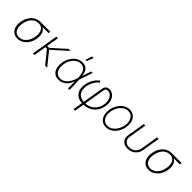

<svg xmlns="http://www.w3.org/2000/svg" viewBox="241 -2119 3682 3682"><g transform="rotate(45 2081.5 -278.0)"><path d="M53.7 -258.8 55.2 -267.6Q68.8 -343.8 105.7 -402.8Q142.6 -461.9 198.2 -495.6Q253.9 -529.3 323.2 -529.8H591.8L585.4 -487.8H421.4Q474.1 -459.5 494.6 -399.9Q515.1 -340.3 503.4 -262.2L502.4 -255.4Q490.2 -179.7 452.6 -119.4Q415 -59.1 358.9 -24.2Q302.7 10.7 235.4 11.2Q167.5 10.7 122.1 -24.2Q76.7 -59.1 58.3 -119.9Q40 -180.7 53.7 -258.8ZM103 -264.2 101.1 -258.3Q90.3 -191.9 102.5 -140.4Q114.7 -88.9 149.2 -59.6Q183.6 -30.3 238.3 -30.8Q293.9 -30.3 338.9 -60.5Q383.8 -90.8 414.3 -143.1Q444.8 -195.3 455.6 -261.2L457 -268.1Q466.3 -331.5 454.6 -381.1Q442.9 -430.7 409.4 -459.2Q376 -487.8 319.3 -487.8H317.4Q260.7 -487.8 216.3 -458.5Q171.9 -429.2 142.6 -378.7Q113.3 -328.1 103 -264.2Z M782.2 -545.9 740.7 -295.4H793.9L1071.8 -545.9H1126L820.3 -268.6L1036.6 0H980.5L774.9 -254.4H733.9L691.9 0H649.4L739.7 -545.9Z M1350.6 11.7Q1280.8 11.7 1235.6 -24.4Q1190.4 -60.5 1173.1 -124.3Q1155.8 -188 1169.4 -272Q1183.1 -354 1223.1 -417.2Q1263.2 -480.5 1320.8 -516.6Q1378.4 -552.7 1445.3 -552.7Q1529.3 -552.7 1573 -500.7Q1616.7 -448.7 1620.1 -356.9L1683.1 -545.9H1724.6L1631.8 -272.9L1641.6 0H1600.6L1595.2 -187H1594.2Q1555.2 -79.6 1489.5 -33.9Q1423.8 11.7 1350.6 11.7ZM1592.8 -274.9 1592.3 -293.5Q1591.3 -356 1576.2 -405.5Q1561 -455.1 1527.8 -483.9Q1494.6 -512.7 1439 -512.7Q1384.3 -512.7 1337.2 -481.7Q1290 -450.7 1257.1 -396.5Q1224.1 -342.3 1212.4 -271.5Q1200.7 -200.2 1214.6 -145.5Q1228.5 -90.8 1265.1 -59.8Q1301.8 -28.8 1357.4 -28.8Q1431.2 -28.8 1490.5 -85.7Q1549.8 -142.6 1584.5 -249.5ZM1449.2 -623.5 1490.2 -760.3H1536.1L1480.5 -623.5Z M1954.6 204.1 1987.3 9.3Q1905.3 4.4 1853.5 -33.4Q1801.8 -71.3 1782 -134Q1762.2 -196.8 1774.4 -274.9Q1783.7 -332.5 1806.6 -385.3Q1829.6 -438 1862.3 -479.7Q1895 -521.5 1934.1 -545.4L1954.1 -512.2Q1904.8 -475.6 1867.9 -413.8Q1831.1 -352.1 1818.4 -277.8Q1800.8 -174.8 1846.2 -106.9Q1891.6 -39.1 1994.1 -31.7L2065.9 -459.5Q2073.2 -505.4 2101.8 -529.5Q2130.4 -553.7 2175.8 -553.2Q2231.9 -553.7 2276.1 -517.8Q2320.3 -481.9 2341.1 -418.7Q2361.8 -355.5 2348.1 -272.9Q2335 -192.9 2294.2 -130.9Q2253.4 -68.8 2186.8 -31.7Q2120.1 5.4 2030.3 9.3L1998 204.1ZM2037.1 -31.7Q2110.8 -36.1 2167.2 -68.4Q2223.6 -100.6 2258.8 -153.6Q2293.9 -206.5 2305.2 -273.4Q2316.4 -342.3 2300.8 -396.5Q2285.2 -450.7 2250.5 -481.9Q2215.8 -513.2 2168.9 -513.2Q2116.7 -513.2 2107.4 -455.6Z M2637.7 11.7Q2578.1 11.7 2534.4 -16.6Q2490.7 -44.9 2467 -95Q2443.4 -145 2443.4 -210.9Q2443.4 -273.9 2463.9 -335Q2484.4 -396 2522 -445.3Q2559.6 -494.6 2611.3 -523.9Q2663.1 -553.2 2725.6 -553.2Q2784.7 -553.2 2828.1 -525.1Q2871.6 -497.1 2895.5 -447Q2919.4 -397 2919.4 -331.1Q2919.4 -267.6 2898.9 -206.5Q2878.4 -145.5 2840.8 -96.2Q2803.2 -46.9 2751.5 -17.6Q2699.7 11.7 2637.7 11.7ZM2638.7 -28.3Q2692.4 -28.3 2736.1 -54.9Q2779.8 -81.5 2811.3 -125.7Q2842.8 -169.9 2859.9 -223.1Q2877 -276.4 2877 -329.6Q2877 -409.2 2837.2 -461.2Q2797.4 -513.2 2724.6 -513.2Q2672.9 -513.2 2629.2 -487.3Q2585.4 -461.4 2553.2 -418Q2521 -374.5 2503.4 -321Q2485.8 -267.6 2485.8 -211.9Q2485.8 -131.8 2525.6 -80.1Q2565.4 -28.3 2638.7 -28.3Z M3222.7 8.3Q3131.8 8.3 3083.7 -44.7Q3035.6 -97.7 3050.3 -187.5L3109.9 -545.9H3152.3L3093.3 -189Q3081.1 -115.7 3118.2 -73.7Q3155.3 -31.7 3227.1 -31.7Q3298.3 -31.7 3349.1 -73.7Q3399.9 -115.7 3412.1 -189L3471.2 -545.9H3514.2L3454.6 -187.5Q3439.9 -97.7 3376.5 -44.7Q3313 8.3 3222.7 8.3Z M3612.8 -258.8 3614.3 -267.6Q3627.9 -343.8 3664.8 -402.8Q3701.7 -461.9 3757.3 -495.6Q3813 -529.3 3882.3 -529.8H4150.9L4144.5 -487.8H3980.5Q4033.2 -459.5 4053.7 -399.9Q4074.2 -340.3 4062.5 -262.2L4061.5 -255.4Q4049.3 -179.7 4011.7 -119.4Q3974.1 -59.1 3918 -24.2Q3861.8 10.7 3794.4 11.2Q3726.6 10.7 3681.2 -24.2Q3635.7 -59.1 3617.4 -119.9Q3599.1 -180.7 3612.8 -258.8ZM3662.1 -264.2 3660.2 -258.3Q3649.4 -191.9 3661.6 -140.4Q3673.8 -88.9 3708.3 -59.6Q3742.7 -30.3 3797.4 -30.8Q3853 -30.3 3897.9 -60.5Q3942.9 -90.8 3973.4 -143.1Q4003.9 -195.3 4014.6 -261.2L4016.1 -268.1Q4025.4 -331.5 4013.7 -381.1Q4002 -430.7 3968.5 -459.2Q3935.1 -487.8 3878.4 -487.8H3876.5Q3819.8 -487.8 3775.4 -458.5Q3731 -429.2 3701.7 -378.7Q3672.4 -328.1 3662.1 -264.2Z"/></g></svg>

Font: Inter Extra Light
Style: Italic
Weight: 200
Italic angle: -9.39999°
Designer: Rasmus Andersson
Foundry: rsms
Version: Version 4.000;git-3c8e0fc